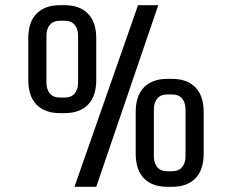

<svg xmlns="http://www.w3.org/2000/svg" viewBox="-20 -720 896 740"><path d="M229 -284H211Q153 -284 121 -316.5Q89 -349 89 -412V-572Q89 -635 121 -667.5Q153 -700 211 -700H229Q287 -700 319 -667.5Q351 -635 351 -572V-412Q351 -349 319 -316.5Q287 -284 229 -284ZM351 0H267L512 -700H590ZM229 -640H211Q185 -640 172 -624Q159 -608 159 -583V-401Q159 -376 172 -360Q185 -344 211 -344H229Q255 -344 268 -360Q281 -376 281 -401V-583Q281 -608 268 -624Q255 -640 229 -640ZM643 0H625Q567 0 535 -32.5Q503 -65 503 -128V-288Q503 -351 535 -383.5Q567 -416 625 -416H643Q701 -416 733 -383.5Q765 -351 765 -288V-128Q765 -65 733 -32.5Q701 0 643 0ZM643 -356H625Q599 -356 586 -340Q573 -324 573 -299V-117Q573 -92 586 -76Q599 -60 625 -60H643Q669 -60 682 -76Q695 -92 695 -117V-299Q695 -324 682 -340Q669 -356 643 -356Z"/></svg>

Font: Share Tech
Style: Regular
Weight: 400
Designer: Ralph du Carrois
Foundry: Carrois Type Design
Version: Version 1.100